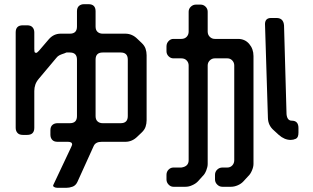

<svg xmlns="http://www.w3.org/2000/svg" viewBox="-20 -789 1496 918"><path d="M150 -537Q148 -537 147 -538Q144 -540 144 -555V-634Q144 -649 135.5 -658.5Q127 -668 110 -668H89Q55 -668 55 -634V-178Q55 -163 63.5 -153.5Q72 -144 89 -144H110Q144 -144 144 -178V-354Q144 -370 149 -384.5Q154 -399 166 -413L250 -513Q256 -521 265.5 -525.5Q275 -530 288 -534Q294 -536 295 -537Q296 -538 298 -538H314Q348 -538 348 -504V-234Q348 -200 314 -200H255Q240 -200 230.5 -191.5Q221 -183 221 -166V-145Q221 -130 229.5 -120.5Q238 -111 255 -111H305Q325 -111 325 -98Q325 -96 323 -92Q322 -90 321 -87.5Q320 -85 319 -83L235 95Q232 101 238.5 105Q245 109 255 109H297Q312 109 327 103.5Q342 98 350 81L428 -91Q437 -111 466 -111H579Q612 -111 637 -136L657 -155Q671 -168 676 -183Q681 -198 681 -214V-525Q681 -541 676 -556Q671 -571 657 -584L637 -603Q612 -628 579 -628H471Q456 -628 446.5 -636.5Q437 -645 437 -662V-735Q437 -769 403 -769H382Q367 -769 357.5 -760.5Q348 -752 348 -735V-662Q348 -628 314 -628H270Q237 -628 214 -602L166 -546Q157 -536 152 -536Q151 -536 150 -537ZM437 -234V-504Q437 -538 471 -538H557Q591 -538 591 -504V-234Q591 -200 557 -200H471Q456 -200 446.5 -208.5Q437 -217 437 -234Z M847 12H809Q796 12 786 22Q776 32 776 47V69Q776 83 786 93.5Q796 104 809 104H867Q883 104 898 97Q915 90 926.5 78Q938 66 949 53Q959 44 966 26.5Q973 9 973 -5V-476Q973 -490 983 -500Q993 -510 1007 -510H1067Q1081 -510 1090.5 -500Q1100 -490 1100 -476V-23Q1100 -8 1090.5 2Q1081 12 1067 12H1043Q1029 12 1018.5 22Q1008 32 1008 47V69Q1008 83 1018.5 93.5Q1029 104 1043 104H1085Q1100 104 1116.5 97Q1133 90 1144 78Q1149 72 1155 66Q1161 60 1167 53Q1177 44 1184.5 26.5Q1192 9 1192 -5V-521Q1192 -555 1171.5 -579Q1151 -603 1118 -603H1007Q993 -603 983 -613Q973 -623 973 -638V-733Q973 -747 963 -757Q953 -767 939 -767H917Q903 -767 892.5 -757Q882 -747 882 -733V-638Q882 -623 872.5 -613Q863 -603 847 -603H809Q796 -603 786 -592.5Q776 -582 776 -567V-544Q776 -530 786 -520Q796 -510 809 -510H847Q863 -510 872.5 -500Q882 -490 882 -476V-23Q882 7 847 12ZM1289 -166 1313 -144Q1340 -120 1370 -120Q1382 -120 1394.5 -125.5Q1407 -131 1407 -155V-177Q1407 -212 1375 -212Q1353 -212 1350 -243L1338 -668Q1335 -703 1302 -703H1276Q1248 -703 1247 -675L1261 -225Q1262 -189 1289 -166Z"/></svg>

Font: WD-XL Lubrifont TC
Style: Regular
Weight: 400
Designer: [WD-XL Lubrifont] Copyright 2020-2022 (c) NightFurySL2001, Skr-ZERO; [ZCOOL QingKe HuangYou] Copyright 2018-2022 (c) The
Version: Version 2.001;hotconv 1.1.1;makeotfexe 2.6.0